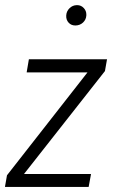

<svg xmlns="http://www.w3.org/2000/svg" viewBox="-27 -735 454 755"><path d="M385.3 -455.1 67.4 -50.8H329.1H330.6V-48.8L321.8 -1L321.3 0H320.3H-5.9H-7.3V-1.5L0.5 -45.9L1 -46.4L316.9 -450.2H79.6H78.1V-452.1L86.4 -501L86.9 -502H87.9H392.1H394L393.6 -500.5L385.7 -455.6ZM233.4 -674.3Q234.4 -690.9 246.3 -702.6Q258.3 -714.4 274.9 -714.8Q275.4 -714.8 276.4 -714.8Q292 -714.8 302.7 -703.1Q312.5 -692.4 312.5 -678.2Q312.5 -676.3 312.5 -674.3Q311.5 -657.7 299.6 -646.5Q287.6 -635.3 270.5 -634.8Q253.4 -634.3 242.9 -645.8Q232.4 -657.2 233.4 -674.3Z"/></svg>

Font: MAUL Condensed Light Italic
Style: Light Italic
Weight: 300
Italic angle: -12°
Designer: MAUL
Version: Version 1.0; 2020; ttfautohint (v1.8.3)